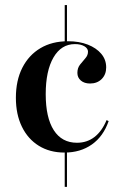

<svg xmlns="http://www.w3.org/2000/svg" viewBox="-20 -591 477 758"><path d="M234.7 11.3Q176.6 11.3 133.5 -15.3Q90.3 -41.9 66.5 -90.7Q42.7 -139.5 42.7 -204.8Q42.7 -273.4 68.1 -323.4Q93.5 -373.4 139.5 -400.8Q185.5 -428.2 248.4 -428.2Q292.7 -428.2 326.6 -414.9Q360.5 -401.6 379.8 -378.6Q399.2 -355.6 399.2 -325Q399.2 -296.8 381.5 -279Q363.7 -261.3 335.5 -261.3Q312.9 -261.3 299.2 -273Q285.5 -284.7 285.5 -303.2Q285.5 -322.6 296 -335.9Q306.5 -349.2 316.9 -360.9Q327.4 -372.6 327.4 -387.1Q327.4 -400 312.9 -408.5Q298.4 -416.9 275.8 -416.9Q221.8 -416.9 191.1 -364.1Q160.5 -311.3 160.5 -219.4Q160.5 -126.6 192.3 -77Q224.2 -27.4 283.9 -27.4Q323.4 -27.4 352.8 -50Q382.3 -72.6 400.8 -116.9L408.9 -112.9Q387.9 -52.4 342.7 -20.6Q297.6 11.3 234.7 11.3ZM235.5 146.8V-0.8H244.4V146.8ZM235.5 -421V-571H244.4V-421Z"/></svg>

Font: Playfair 144pt
Style: Bold
Weight: 700
Version: Version 2.001;gftools[0.9.30]